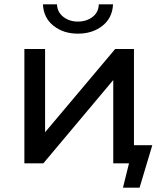

<svg xmlns="http://www.w3.org/2000/svg" viewBox="-20 -757 756 890"><path d="M550 113 578 0H505V-386L181 0H93V-530H189V-144L514 -530H601V-84H686L627 113ZM341 -601Q274 -601 228 -637.5Q182 -674 179 -737H244Q246 -700 274 -678.5Q302 -657 341 -657Q381 -657 409 -678.5Q437 -700 438 -737H504Q501 -674 455 -637.5Q409 -601 341 -601Z"/></svg>

Font: Montserrat Medium
Style: Regular
Weight: 500
Designer: Julieta Ulanovsky
Foundry: Julieta Ulanovsky
Version: Version 9.000; ttfautohint (v1.8.4.7-5d5b)